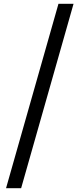

<svg xmlns="http://www.w3.org/2000/svg" viewBox="-20 -818 430 1018"><path d="M12 180H92L370 -798H290Z"/></svg>

Font: Noto Sans CJK KR Medium
Style: Regular
Weight: 500
Designer: Ryoko NISHIZUKA (kana & ideographs); Paul D. Hunt (Latin, Greek & Cyrillic); Wenlong ZHANG (bopomofo); Sandoll Communica
Foundry: Adobe Systems Incorporated
Version: Version 1.004;PS 1.004;hotconv 1.0.82;makeotf.lib2.5.63406